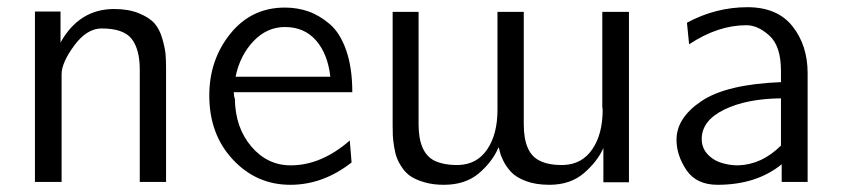

<svg xmlns="http://www.w3.org/2000/svg" viewBox="-20 -505 2341 533"><path d="M77 0V-473H148V-387Q200 -480 297 -480Q337 -480 366 -468Q395 -456 409 -440Q423 -424 430.5 -398Q438 -372 439.5 -355.5Q441 -339 441 -315V0H368V-312Q368 -368 345.5 -397Q323 -426 262 -426Q221 -426 186 -378.5Q151 -331 151 -299V0Z M561 -240Q561 -339 619.5 -411.5Q678 -484 771 -484Q805 -484 835.5 -473.5Q866 -463 895 -438.5Q924 -414 941 -365.5Q958 -317 958 -249H629Q629 -238 632 -231Q633 -151 677.5 -98.5Q722 -46 787 -46Q872 -46 951 -115L956 -54Q877 8 786 8Q692 8 626.5 -62Q561 -132 561 -240ZM634 -292H897Q890 -355 857.5 -392.5Q825 -430 771 -430Q721 -430 683.5 -390.5Q646 -351 634 -292Z M1726 -472V1H1655V-94Q1638 -56 1600.5 -24Q1563 8 1505 8Q1467 8 1439.5 -2.5Q1412 -13 1398.5 -28Q1385 -43 1377.5 -58Q1370 -73 1367.5 -84.5Q1365 -96 1364 -96Q1347 -56 1309.5 -24Q1272 8 1212 8Q1183 8 1160 1.5Q1137 -5 1122.5 -14Q1108 -23 1097.5 -38Q1087 -53 1082 -66Q1077 -79 1074 -98Q1071 -117 1070.5 -128.5Q1070 -140 1070 -157V-159V-472H1142V-160Q1142 -81 1186 -59Q1213 -46 1254 -47Q1305 -49 1333 -91Q1361 -133 1361 -200V-472H1434V-160Q1434 -80 1478 -59Q1503 -46 1545 -47Q1596 -49 1624.5 -91Q1653 -133 1653 -200Q1653 -205 1652 -207V-472Z M1858 -117Q1858 -178 1927.5 -224.5Q1997 -271 2148 -277V-308Q2148 -377 2116 -406Q2084 -435 2052 -435Q1973 -435 1893 -382L1887 -442Q1967 -485 2055 -485Q2138 -485 2180 -432Q2222 -379 2222 -302V0H2150V-49Q2080 8 1972 8Q1913 8 1885.5 -33Q1858 -74 1858 -117ZM1928 -119Q1928 -93 1946.5 -74.5Q1965 -56 1994 -50Q2010 -46 2029 -46Q2095 -48 2148 -101V-232Q2052 -231 1990 -200.5Q1928 -170 1928 -119Z"/></svg>

Font: Coval
Style: ExtraLight
Weight: 250
Foundry: Context Ltd
Version: Version 001.000